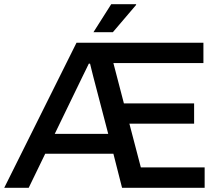

<svg xmlns="http://www.w3.org/2000/svg" viewBox="-24 -888 1042 908"><path d="M418 -735.8 502 -868.2H619.1L620.1 -865.2L509.8 -735.8ZM-3.9 0 337.9 -686H938V-589.8H512.2L562 -398.9H894V-303.2H587.9L642.1 -96.2H943.8V0H553.2L512.2 -161.1H189.9L111.8 0ZM234.9 -254.9H487.8L417 -525.9Q414.6 -535.6 409.4 -556.2Q404.3 -576.7 401.9 -586.9H396Q391.1 -576.7 381.1 -556.2Q371.1 -535.6 366.2 -525.9Z"/></svg>

Font: Archivo Medium
Style: Regular
Weight: 500
Designer: Hector Gatti
Foundry: Omnibus-Type
Version: Version 2.001